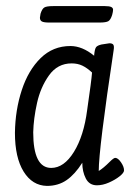

<svg xmlns="http://www.w3.org/2000/svg" viewBox="-20 -601 442 630"><path d="M387 -42Q387 -34 372.5 -22.5Q358 -11 337.5 -2Q317 7 298 7Q273 7 261.5 -15.5Q250 -38 250 -67Q226 -29 198.5 -10Q171 9 134 9Q86 8 57.5 -38Q29 -84 29 -165Q30 -240 51.5 -305.5Q73 -371 113.5 -410.5Q154 -450 211 -450Q250 -450 289 -418V-421Q291 -441 295.5 -446.5Q300 -452 313 -455Q337 -459 339 -459Q349 -459 352 -454Q355 -449 353 -437Q304 -112 304 -40Q319 -49 340 -70Q353 -83 358 -83Q367 -83 377 -68.5Q387 -54 387 -42ZM282 -363Q266 -378 250.5 -385.5Q235 -393 215 -393Q169 -393 141 -354Q113 -315 101.5 -263Q90 -211 89 -167Q89 -50 148 -50Q190 -50 222.5 -102.5Q255 -155 266 -240Q280 -336 282 -363ZM111 -543 113 -556Q118 -572 125.5 -576.5Q133 -581 155 -581H324Q339 -581 345 -578Q351 -575 351 -569Q351 -563 348 -552Q343 -536 335.5 -531.5Q328 -527 306 -527H142Q124 -527 117.5 -530.5Q111 -534 111 -543Z"/></svg>

Font: Farsan
Style: Regular
Weight: 400
Version: Version 1.001g;PS 1.001;hotconv 1.0.86;makeotf.lib2.5.63406 